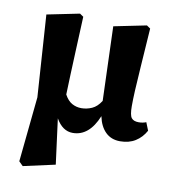

<svg xmlns="http://www.w3.org/2000/svg" viewBox="-79 -568 746 831"><g transform="rotate(10 294.0 -152.5)"><path d="M472 15Q433 15 408 -9.5Q383 -34 374 -78Q336 15 264 15Q219 15 190 -36L216 163L76 194L58 176L87 -110L63 -470L206 -499L222 -488Q218 -401 215.5 -338.5Q213 -276 211 -230Q209 -184 208 -144Q222 -118 241 -107.5Q260 -97 282 -97Q306 -97 328.5 -107Q351 -117 368 -144L357 -470L500 -499L516 -488Q509 -384 504.5 -318.5Q500 -253 498 -213Q496 -173 496 -144Q496 -104 505.5 -92Q515 -80 537 -80Q555 -80 570 -86L584 -51Q567 -20 539 -2.5Q511 15 472 15Z"/></g></svg>

Font: Source Serif Pro
Style: Bold
Weight: 700
Designer: Frank Grießhammer
Foundry: Adobe Systems Incorporated
Version: Version 3.001;hotconv 1.0.111;makeotfexe 2.5.65597